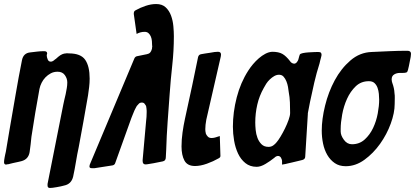

<svg xmlns="http://www.w3.org/2000/svg" viewBox="-34 -820 2060 953"><path d="M-3 -3Q-14 -3 -14 -15Q-14 -23 -11 -39Q-9 -47 -8 -54Q-7 -61 -5 -67L14 -180Q29 -265 43.5 -350.5Q58 -436 75 -521Q82 -557 117 -560Q134 -562 151 -564Q168 -566 185 -566Q200 -566 200 -555Q200 -552 199 -551Q199 -547 198 -545Q198 -537 202.5 -525.5Q207 -514 218 -514Q228 -514 239 -525Q243 -527 246.5 -530.5Q250 -534 255 -538Q275 -555 294 -555Q297 -556 300.5 -555.5Q304 -555 308 -555Q367 -555 389 -523Q411 -491 411 -430Q411 -409 408.5 -388Q406 -367 403 -347Q392 -283 380.5 -219Q369 -155 357 -91Q349 -54 343 -17Q337 20 329 57Q320 94 284 101Q278 103 268 105Q258 107 247 109Q236 111 227.5 112Q219 113 214 113Q202 113 202 101V93L280 -300Q282 -312 285.5 -325.5Q289 -339 292 -353Q295 -368 297.5 -382.5Q300 -397 300 -411Q300 -430 288 -447Q276 -464 252 -464Q233 -464 218 -456Q203 -448 191.5 -436Q180 -424 172.5 -409Q165 -394 162 -379Q151 -319 141 -260Q131 -201 122 -141Q120 -122 118 -103Q116 -84 113 -65Q107 -29 72 -20Q69 -19 57.5 -16.5Q46 -14 32 -11Q26 -9 19.5 -8Q13 -7 8 -5Q5 -5 3 -4.5Q1 -4 -1 -4Q-3 -3 -3 -3Z M644 -652 630 -751Q630 -757 631.5 -761.5Q633 -766 639 -769Q662 -782 689 -791Q716 -800 741 -800Q771 -800 788.5 -783.5Q806 -767 815 -742.5Q824 -718 826.5 -690Q829 -662 829 -640Q829 -568 821 -496Q813 -424 808 -352Q803 -283 798 -214.5Q793 -146 791 -77L789 -39Q789 -22 774 -19Q766 -17 754 -15Q742 -13 729 -10Q715 -8 705 -6Q695 -4 688 -4Q674 -4 674 -21V-26L691 -217Q694 -240 694 -263Q694 -265 694 -270.5Q694 -276 693 -282Q692 -285 692 -288.5Q692 -292 690 -296Q688 -298 684 -304.5Q680 -311 669 -311Q661 -311 655.5 -305.5Q650 -300 645 -294Q642 -289 639 -283Q636 -277 633 -271Q628 -260 624 -249Q620 -238 618 -234L538 -11Q535 -1 524 1L434 15H425Q415 15 412.5 12.5Q410 10 410 6Q410 -1 415 -11L633 -530Q637 -539 646 -541L695 -551Q706 -553 711.5 -559.5Q717 -566 719 -574Q721 -578 721 -586Q722 -588 721.5 -590.5Q721 -593 721 -595Q721 -604 720 -616Q719 -628 715 -638Q711 -648 703.5 -655Q696 -662 684 -662Q672 -662 662 -659Q652 -656 645 -652Z M1057 -145 1060 -50Q1062 -39 1051 -34Q1025 -19 993 -7.5Q961 4 934 4Q896 4 881.5 -23Q867 -50 867 -93Q867 -127 872 -162.5Q877 -198 884 -230Q893 -272 902 -313Q911 -354 920 -396Q928 -431 934.5 -466Q941 -501 949 -536Q952 -549 964 -551Q973 -553 984.5 -554.5Q996 -556 1008 -558Q1033 -563 1048 -563Q1063 -563 1063 -549Q1063 -543 1062 -540L990 -226Q985 -199 985 -179Q985 -175 985.5 -169Q986 -163 988 -156Q991 -149 997.5 -142Q1004 -135 1016 -135Q1024 -135 1032 -137Q1036 -138 1039 -139Q1042 -140 1045 -141Q1047 -142 1050 -142.5Q1053 -143 1055 -144Q1056 -144 1056 -144.5Q1056 -145 1057 -145Z M1366 -3V-21Q1366 -27 1361 -36.5Q1356 -46 1345 -46Q1343 -46 1341 -45Q1338 -45 1331 -40Q1330 -38 1324 -34Q1308 -21 1284 -6.5Q1260 8 1240 8Q1207 8 1184 -10.5Q1161 -29 1147.5 -58Q1134 -87 1128 -122Q1122 -157 1122 -191Q1122 -263 1141 -336.5Q1160 -410 1198 -469Q1208 -485 1221.5 -501Q1235 -517 1250.5 -530.5Q1266 -544 1283 -553Q1300 -562 1317 -563Q1349 -563 1367.5 -552.5Q1386 -542 1406 -516Q1408 -512 1414 -508Q1420 -504 1426 -504Q1434 -504 1440 -512Q1446 -520 1447 -525Q1449 -535 1451 -540Q1453 -546 1454 -549Q1457 -554 1469.5 -556.5Q1482 -559 1497 -560Q1512 -561 1525.5 -561.5Q1539 -562 1545 -562Q1556 -562 1559 -558Q1562 -554 1562 -549Q1562 -547 1561.5 -543.5Q1561 -540 1559 -533Q1557 -527 1555.5 -520Q1554 -513 1552 -505Q1537 -458 1526 -410.5Q1515 -363 1505 -315L1494 -258V-254L1481 -43Q1481 -30 1467 -26Q1459 -24 1444.5 -20.5Q1430 -17 1413 -13Q1405 -11 1397.5 -9.5Q1390 -8 1383 -6Q1368 -3 1366 -3ZM1299 -91Q1312 -91 1322 -98Q1332 -105 1339 -114Q1347 -123 1358.5 -142Q1370 -161 1380.5 -182.5Q1391 -204 1398.5 -225Q1406 -246 1406 -259Q1406 -285 1405 -311.5Q1404 -338 1399 -364Q1398 -374 1395.5 -388.5Q1393 -403 1387.5 -416.5Q1382 -430 1373.5 -439.5Q1365 -449 1351 -449Q1339 -449 1327.5 -442.5Q1316 -436 1305.5 -426Q1295 -416 1287.5 -404.5Q1280 -393 1275 -383Q1253 -344 1243 -300.5Q1233 -257 1233 -212Q1233 -196 1235 -175Q1237 -154 1244 -135.5Q1251 -117 1264 -104Q1277 -91 1299 -91Z M1682 5Q1650 5 1627.5 -10.5Q1605 -26 1590.5 -51Q1576 -76 1569.5 -107.5Q1563 -139 1563 -172Q1563 -228 1579.5 -295.5Q1596 -363 1627.5 -421.5Q1659 -480 1705.5 -520Q1752 -560 1811 -562Q1856 -564 1900 -566Q1944 -568 1988 -568Q2006 -568 2006 -553Q2006 -541 2000 -515Q1998 -503 1995.5 -492Q1993 -481 1991 -473Q1989 -463 1983.5 -460.5Q1978 -458 1964 -458H1950Q1935 -458 1922.5 -450.5Q1910 -443 1910 -426Q1910 -421 1911 -416.5Q1912 -412 1913 -409Q1923 -382 1924 -358Q1926 -346 1925.5 -333Q1925 -320 1925 -304Q1925 -260 1905.5 -206.5Q1886 -153 1852.5 -106Q1819 -59 1775 -27Q1731 5 1682 5ZM1713 -104Q1750 -104 1776 -127.5Q1802 -151 1818 -185Q1834 -219 1841 -257Q1848 -295 1848 -325Q1848 -338 1846.5 -354Q1845 -370 1840 -384Q1835 -398 1825 -407.5Q1815 -417 1797 -417Q1758 -417 1731.5 -391.5Q1705 -366 1688.5 -329.5Q1672 -293 1664.5 -252Q1657 -211 1657 -181V-167Q1657 -148 1673 -126Q1689 -104 1713 -104Z"/></svg>

Font: Bangerz
Style: Regular
Weight: 400
Designer: vernon adams
Foundry: Vernon Adams
Version: Version 2.10;February 7, 2025;FontCreator 13.0.0.2683 64-bit